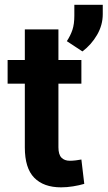

<svg xmlns="http://www.w3.org/2000/svg" viewBox="-20 -782 455 812"><path d="M238.3 10.3Q164.6 10.3 124.8 -30.3Q85 -70.8 85 -158.7V-428.2H12.2V-528.3H85V-657.7H227.1V-528.3H324.2V-428.2H227.1V-159.2Q227.1 -128.4 240 -115.2Q252.9 -102.1 275.4 -102.1Q287.1 -102.1 300.8 -103.8Q314.5 -105.5 324.2 -107.4L336.4 -4.4Q314.5 2 288.8 6.1Q263.2 10.3 238.3 10.3ZM328.6 -564.5 262.7 -607.9Q278.3 -631.8 286.4 -656Q294.4 -680.2 294.4 -715.8V-761.7H414.6V-722.2Q414.6 -675.8 390.4 -634.3Q366.2 -592.8 328.6 -564.5Z"/></svg>

Font: Robotiche
Style: Bold
Weight: 700
Designer: Google
Version: Version 2.001